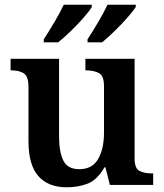

<svg xmlns="http://www.w3.org/2000/svg" viewBox="-20 -786 695 816"><path d="M264 10Q185 10 143 -37.5Q101 -85 101 -187V-417Q101 -461 81.5 -474Q62 -487 27 -487H25V-536H231V-207Q231 -141 249 -104Q267 -67 317 -67Q372 -67 397 -110Q422 -153 422 -223V-420Q422 -465 399.5 -476Q377 -487 346 -487H343V-536H552V-113Q552 -70 573 -59.5Q594 -49 625 -49H631V0H447L428 -75H424Q393 -21 352.5 -5.5Q312 10 264 10ZM352 -619Q373 -651 397 -691.5Q421 -732 437 -766H557V-756Q546 -739 520.5 -710Q495 -681 465.5 -652.5Q436 -624 414 -606H352ZM166 -619Q187 -651 211 -691.5Q235 -732 251 -766H370V-756Q360 -739 334.5 -710Q309 -681 279.5 -652.5Q250 -624 227 -606H166Z"/></svg>

Font: Noto Serif Vithkuqi SemiBold
Style: Regular
Weight: 600
Version: Version 1.005